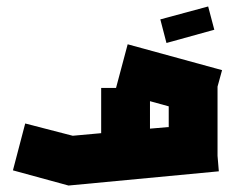

<svg xmlns="http://www.w3.org/2000/svg" viewBox="-20 -574 717 594"><path d="M192 0 20 -47 58 -192 205 -154 293 -162V-302H339L375 -437L667 -357L653 -306V-92L657 -44L192 0ZM444 -261V-176L502 -181V-245ZM495 -441 476 -514 624 -554 643 -482Z"/></svg>

Font: Blaka Ink
Style: Regular
Weight: 400
Designer: Mohamed Gaber
Foundry: Kief Type Foundry
Version: Version 1.003; ttfautohint (v1.8.4.7-5d5b)